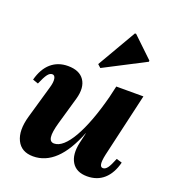

<svg xmlns="http://www.w3.org/2000/svg" viewBox="-146 -914 941 1043"><g transform="rotate(20 324.5 -392.5)"><path d="M162.4 15.2Q94.4 15.2 68.1 -38.3Q41.8 -91.8 66.6 -179L120.6 -366.6Q130.8 -400.4 127.4 -420.2Q124 -440 109.4 -440Q95.2 -440 82.7 -423.6Q70.2 -407.2 52.6 -365.8L20.8 -376.8Q38.2 -443 77.8 -477.1Q117.4 -511.2 174.8 -511.2Q241.4 -511.2 269 -470.4Q296.6 -429.6 277.2 -360.4L231.8 -202.4Q215.2 -144.2 218.7 -116.8Q222.2 -89.4 246.4 -89.4Q272 -89.4 298.1 -112.6Q324.2 -135.8 349.7 -180.2Q375.2 -224.6 398.9 -287.9Q422.6 -351.2 443.2 -430.4H496.4L482.6 -200.6H388.8Q304.6 15.2 162.4 15.2ZM475 16.8Q412.8 16.8 386.4 -26.1Q360 -69 376.4 -142L458.4 -496H615.2L530.2 -127.8Q522 -90.2 524.8 -72.3Q527.6 -54.4 541.2 -54.4Q555.4 -54.4 567.3 -70.7Q579.2 -87 595.2 -127.4L627.4 -117.6Q610.8 -52.4 572.1 -17.8Q533.4 16.8 475 16.8ZM342.4 -560.8 324.4 -577 455 -801.8H461.8L579 -690V-683.2Z"/></g></svg>

Font: Platypi Light
Style: Italic
Weight: 300
Italic angle: -13°
Designer: David Sargent
Foundry: Bolt Cutter Type
Version: Version 1.200